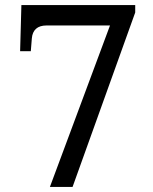

<svg xmlns="http://www.w3.org/2000/svg" viewBox="-20 -734 599 754"><path d="M176 0 412 -634H163Q136 -634 121.5 -621Q107 -608 105 -583L101 -533H59L64 -714H511V-685L265 0Z"/></svg>

Font: Noto Serif Armenian
Style: Regular
Weight: 400
Designer: Monotype Design Team
Foundry: Monotype Imaging Inc.
Version: Version 2.007